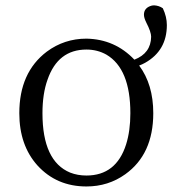

<svg xmlns="http://www.w3.org/2000/svg" viewBox="-20 -670 634 704"><path d="M296.9 -26.4Q406.2 -26.4 442.4 -140.6Q458 -190.4 458 -254.9Q458 -418 370.1 -469.7Q336.9 -488.3 296.9 -488.3Q192.4 -488.3 154.3 -377.9Q135.7 -326.2 135.7 -254.9Q135.7 -79.1 237.3 -37.1Q264.6 -26.4 296.9 -26.4ZM591.8 -578.1Q591.8 -484.4 511.7 -439.5Q501 -433.6 490.2 -429.7Q542 -360.4 542 -254.9Q542 -104.5 439.5 -31.2Q377 13.7 296.9 13.7Q187.5 13.7 117.2 -63.5Q50.8 -137.7 50.8 -254.9Q50.8 -404.3 151.4 -480.5Q215.8 -528.3 296.9 -528.3Q401.4 -526.4 472.7 -451.2Q533.2 -474.6 534.2 -535.2Q534.2 -552.7 516.6 -586.9Q507.8 -604.5 507.8 -616.2Q507.8 -638.7 530.3 -647.5Q537.1 -650.4 544.9 -650.4Q563.5 -649.4 577.1 -639.6Q591.8 -608.4 591.8 -578.1Z"/></svg>

Font: GenYoMin JP Regular
Style: Regular
Weight: 400
Version: Version 1.001;PS 1;hotconv 16.6.51;makeotf.lib2.5.65220 DEVE